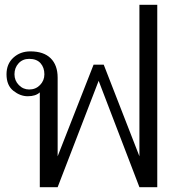

<svg xmlns="http://www.w3.org/2000/svg" viewBox="-20 -776 735 796"><path d="M145 -393Q128 -377 95 -377Q64 -377 35.5 -399.5Q7 -422 7 -468Q7 -511 35.5 -537Q64 -563 106 -563Q161 -563 190 -534.5Q219 -506 219 -454V-128L368 -508H410L558 -128V-756H632V0H558L389 -441L219 0H145ZM164 -468Q164 -496 148 -514Q132 -532 101 -532Q74 -532 57 -513.5Q40 -495 40 -468Q40 -442 58 -423.5Q76 -405 101 -405Q128 -405 146 -423.5Q164 -442 164 -468Z"/></svg>

Font: Taviraj Light
Style: Regular
Weight: 300
Designer: Katatrad Team
Foundry: CadsonDemak
Version: Version 1.001